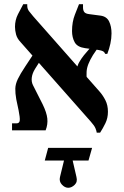

<svg xmlns="http://www.w3.org/2000/svg" viewBox="-20 -617 585 909"><path d="M438 11Q437 3 432 -9.5Q427 -22 410 -41L77 -418Q61 -435 56 -454Q51 -473 51 -490Q51 -522 65 -549.5Q79 -577 90 -597H109V-590Q109 -575 117.5 -564Q126 -553 137 -540L451 -184Q467 -166 479 -142.5Q491 -119 491 -88Q491 -58 479 -33.5Q467 -9 454 11ZM37 0V-33H58Q72 -33 73.5 -46.5Q75 -60 68 -95L57 -147Q52 -176 52.5 -197.5Q53 -219 64.5 -243Q76 -267 100 -303L143 -368L172 -332L146 -291Q133 -270 130.5 -250Q128 -230 136 -214L182 -123Q201 -84 204 -56Q207 -28 196 0ZM391 -240 345 -291Q345 -305 355 -322.5Q365 -340 377 -355L406 -389L439 -384L420 -356Q406 -333 398.5 -314Q391 -295 390 -277.5Q389 -260 391 -240ZM478 -362Q475 -370 468.5 -374Q462 -378 443 -381L383 -389Q346 -394 333.5 -417Q321 -440 321 -470Q321 -513 334.5 -547.5Q348 -582 354 -597H373V-582Q373 -568 379 -560Q385 -552 403 -550L456 -543Q485 -539 496.5 -515.5Q508 -492 508 -459Q508 -435 502.5 -410Q497 -385 488 -362ZM303 272Q287 272 273 257Q259 242 264 221L283 143H192L208 83H416L399 143H324L342 221Q348 244 333.5 258Q319 272 303 272Z"/></svg>

Font: Frank Ruhl Libre
Style: Bold
Weight: 700
Designer: Yanek Iontef
Foundry: Fontef
Version: Version 6.004